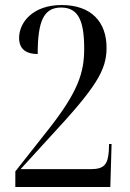

<svg xmlns="http://www.w3.org/2000/svg" viewBox="-20 -744 518 764"><path d="M41 0H419L424 -171H414L413 -143C409 -89 394 -71 341 -71H62L177 -197C363 -397 404 -464 404 -554C404 -656 344 -724 225 -724C111 -724 56 -655 56 -593C56 -544 90 -529 130 -529C130 -658 153 -714 223 -714C292 -714 315 -661 315 -550C315 -455 291 -379 172 -228L41 -62Z"/></svg>

Font: Noto Serif Display Condensed
Style: Regular
Weight: 400
Width: 3
Designer: Monotype Design Team
Foundry: Monotype Imaging Inc.
Version: Version 2.009